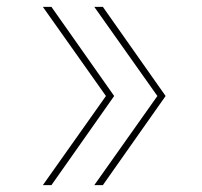

<svg xmlns="http://www.w3.org/2000/svg" viewBox="-20 -540 590 560"><path d="M280 0H255L439 -260L255 -520H280L463 -260ZM130 0H105L289 -260L105 -520H130L313 -260Z"/></svg>

Font: M PLUS Code Latin SemiExpanded Thin
Style: Regular
Weight: 250
Width: 6
Designer: Coji Morishita
Foundry: UNDERFOREST DESIGN
Version: Version 1.002; ttfautohint (v1.8.3)